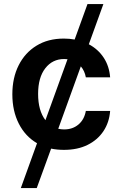

<svg xmlns="http://www.w3.org/2000/svg" viewBox="-20 -748 619 972"><path d="M503.4 -727.5 429.7 -523.9Q476.6 -499 504.9 -456.1Q533.2 -413.1 537.6 -356.4H414.6Q408.7 -389.2 389.2 -412.1L274.9 -96.2Q289.1 -92.8 304.7 -92.8Q347.7 -92.8 377.2 -117.7Q406.7 -142.6 414.6 -186.5H537.6Q533.2 -128.4 503.7 -84Q474.1 -39.6 423.3 -14.4Q372.6 10.7 303.7 10.7Q269.5 10.7 238.8 4.4L166 204.1H85.4L167.5 -22.9Q107.9 -57.6 75.2 -122.1Q42.5 -186.5 42.5 -270.5Q42.5 -354 74.5 -417.5Q106.4 -481 164.8 -516.8Q223.1 -552.7 303.2 -552.7Q331.5 -552.7 357.9 -547.9L422.9 -727.5ZM321.8 -448.2Q313.5 -449.2 304.7 -449.2Q245.6 -449.2 209.2 -402.3Q172.9 -355.5 172.9 -272.5Q172.9 -188 210 -139.6Z"/></svg>

Font: Inter Semi Bold
Style: Regular
Weight: 600
Designer: Rasmus Andersson
Foundry: rsms
Version: Version 4.000;git-e0f93cc